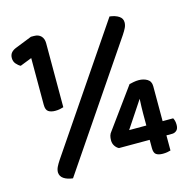

<svg xmlns="http://www.w3.org/2000/svg" viewBox="-95 -709 804 809"><g transform="rotate(-15 307.5 -305.0)"><path d="M87 -325V-529L36 -509Q26 -514 17 -524.5Q8 -535 8 -550Q8 -564 15.5 -573Q23 -582 36 -587L109 -616H122Q142 -616 153 -604.5Q164 -593 164 -573V-294Q158 -292 148.5 -290Q139 -288 128 -288Q109 -288 98 -295.5Q87 -303 87 -325ZM553 -281V-129H599Q602 -124 604 -116.5Q606 -109 606 -99Q606 -82 597.5 -74.5Q589 -67 578 -67H553V-1Q547 1 538 2.5Q529 4 519 4Q500 4 490 -3Q480 -10 480 -31V-67H346Q336 -72 329 -82.5Q322 -93 322 -107Q322 -118 324.5 -127Q327 -136 334 -144L459 -316Q468 -318 478.5 -320Q489 -322 500 -322Q521 -322 537 -312.5Q553 -303 553 -281ZM482 -129V-181Q482 -193 482.5 -210.5Q483 -228 484 -245L407 -129ZM92 -84 451 -613Q476 -610 491 -600Q506 -590 506 -573Q506 -561 500.5 -549.5Q495 -538 485 -523L126 6Q101 3 86.5 -7Q72 -17 71 -34Q71 -46 76.5 -57.5Q82 -69 92 -84Z"/></g></svg>

Font: Baloo Bhaijaan 2 SemiBold
Style: Regular
Weight: 600
Designer: Sanskriti Dholi, Noopur Datye and Ek Type
Foundry: Ek Type
Version: Version 1.700